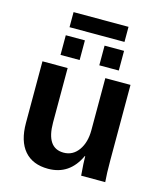

<svg xmlns="http://www.w3.org/2000/svg" viewBox="-121 -909 854 1009"><g transform="rotate(15 305.5 -405.0)"><path d="M62 -528H199V-232Q199 -93 293 -93Q343 -93 373.5 -135.5Q404 -178 404 -245V-528H541V-118Q541 -45 545 0H414Q408 -70 408 -105H406Q353 10 236 10Q152 10 107 -42Q62 -94 62 -193ZM462 -585H356V-692H462ZM249 -585H145V-692H249ZM153 -738V-820H452V-738Z"/></g></svg>

Font: Libra Sans
Style: Bold
Weight: 700
Foundry: Context Ltd
Version: Version 1.000